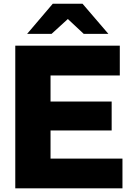

<svg xmlns="http://www.w3.org/2000/svg" viewBox="-20 -1027 714 1047"><path d="M127.8 -842.2 267.8 -1006.7H430L571.1 -842.2H436.7L350 -923.3L261.1 -842.2ZM647.8 0H63.3V-777.8H633.3V-615.6H255.6V-473.3H588.9V-315.6H255.6V-162.2H647.8Z"/></svg>

Font: Paperlogy 9 Black
Style: Regular
Weight: 900
Designer: redesigned by Lee Juim, glyphs from Gmarket Sans & Montserrat
Foundry: PT&
Version: Version 1.001